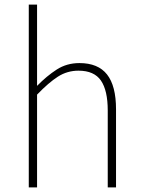

<svg xmlns="http://www.w3.org/2000/svg" viewBox="-20 -814 615 834"><path d="M105 0V-794H141V-560V-441Q183 -484 226.5 -512Q270 -540 325 -540Q406 -540 445 -490.5Q484 -441 484 -339V0H448V-334Q448 -421 418.5 -464Q389 -507 321 -507Q272 -507 231.5 -481Q191 -455 141 -403V0Z"/></svg>

Font: Noto Sans SC Thin
Style: Regular
Weight: 100
Designer: Ryoko NISHIZUKA 西塚涼子 (kana, bopomofo & ideographs); Paul D. Hunt (Latin, Greek & Cyrillic); Sandoll Communications 산돌커뮤니
Foundry: Adobe
Version: Version 2.004-H2;hotconv 1.0.118;makeotfexe 2.5.65603